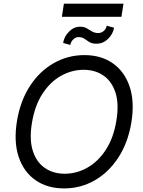

<svg xmlns="http://www.w3.org/2000/svg" viewBox="-20 -1046 801 1076"><path d="M715.9 -358Q696.7 -244.3 642.4 -161.8Q588.1 -79.2 509.6 -34.6Q431.1 9.9 339.5 9.9Q245 9.9 178.8 -36.4Q112.6 -82.7 84.3 -167.8Q56.1 -252.8 75.3 -369.3Q94.5 -483 148.8 -565.5Q203.1 -648.1 282 -692.6Q360.8 -737.2 453.1 -737.2Q546.9 -737.2 612.7 -690.9Q678.6 -644.5 706.9 -559.5Q735.1 -474.4 715.9 -358ZM632.1 -369.3Q647.7 -462.4 627.5 -525.9Q607.2 -589.5 560.4 -622.2Q513.5 -654.8 448.9 -654.8Q381.4 -654.8 321 -620.6Q260.7 -586.3 217.7 -520.1Q174.7 -453.8 159.1 -358Q143.5 -264.9 163.7 -201.3Q183.9 -137.8 230.8 -105.1Q277.7 -72.4 342.3 -72.4Q409.8 -72.4 470.2 -106.7Q530.5 -141 573.5 -207.2Q616.5 -273.4 632.1 -369.3ZM671.9 -1025.6 660.5 -951.7H326.7L338.1 -1025.6ZM578.1 -902 619.3 -890.6Q612.9 -854.4 585.2 -827.8Q557.5 -801.1 521.3 -801.1Q495 -801.1 480.5 -810.4Q465.9 -819.6 453.1 -828.8Q440.3 -838.1 419 -838.1Q403.1 -838.1 389.9 -824.6Q376.8 -811.1 373.6 -794L333.8 -805.4Q339.1 -840.6 366.5 -868.4Q393.8 -896.3 429 -896.3Q451 -896.3 466.1 -887.4Q481.2 -878.6 495.9 -869.7Q510.7 -860.8 531.2 -860.8Q547.2 -860.8 561.1 -872.3Q574.9 -883.9 578.1 -902Z"/></svg>

Font: Inter UI
Style: Italic
Weight: 400
Italic angle: -9.39999°
Designer: Rasmus Andersson
Foundry: rsms
Version: 3.2;8d6f07862